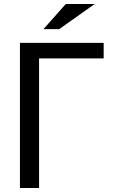

<svg xmlns="http://www.w3.org/2000/svg" viewBox="-20 -940 570 963"><path d="M198 -794H277L455 -920H310ZM176 -647H500V-725H80V3H176Z"/></svg>

Font: Sawarabi Gothic
Style: Regular
Weight: 400
Designer: mshio (mshio@users.sourceforge.jp)
Version: Version 20141215